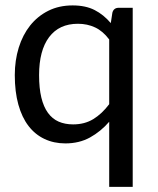

<svg xmlns="http://www.w3.org/2000/svg" viewBox="-20 -536 599 727"><path d="M482.5 -506.5V171.5H393.5V-75Q361.5 -38 320.8 -15.5Q280 7 227.5 7Q184 7 148.5 -9.8Q113 -26.5 88 -59Q63 -91.5 49.5 -140Q36 -188.5 36 -251.5Q36 -307.5 51 -355.8Q66 -404 94.2 -439.5Q122.5 -475 163 -495.2Q203.5 -515.5 255 -515.5Q304 -515.5 338.2 -498Q372.5 -480.5 399.5 -448.5L405.5 -488Q410.5 -506.5 429.5 -506.5ZM257 -65Q300.5 -65 333.2 -85Q366 -105 393.5 -141.5V-386.5Q369.5 -418.5 340 -432.2Q310.5 -446 275 -446Q204 -446 166 -395.5Q128 -345 128 -251.5Q128 -202 136.5 -166.8Q145 -131.5 161.5 -108.8Q178 -86 202 -75.5Q226 -65 257 -65Z"/></svg>

Font: Lato TR
Style: Regular
Weight: 400
Designer: Lukasz Dziedzic
Foundry: tyPoland Lukasz Dziedzic
Version: Version 1.104 2013